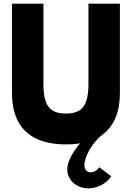

<svg xmlns="http://www.w3.org/2000/svg" viewBox="-20 -770 716 1043"><path d="M45 -750V-265C45 -80.5 145 14.5 338.2 14.5C365.5 14.5 391.4 12.7 415 8.6C370 61.8 345.5 111.8 345.5 150.9C345.5 207.3 394.1 253.2 460 253.2C508.6 253.2 556.8 228.2 584.5 187.7L519.1 138.6C507.7 155.9 490.9 165.9 473.6 165.9C450.9 165.9 438.6 150.5 438.6 126.4C438.6 80.5 481.4 3.6 538.2 -40C600 -86.4 631.4 -161.4 631.4 -265V-750H460.5V-315.5C460.5 -196.8 426.8 -153.2 338.2 -153.2C249.5 -153.2 215.9 -196.8 215.9 -315.5V-750Z"/></svg>

Font: Spartan MB ExtBd
Style: Regular
Weight: 800
Designer: Matt Bailey, Mirko Velimirovic
Foundry: Matt Bailey
Version: Version 1.005